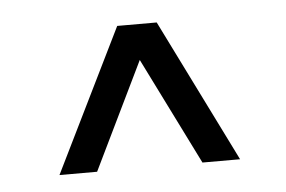

<svg xmlns="http://www.w3.org/2000/svg" viewBox="-31 -728 455 305"><g transform="rotate(-5 196.5 -576.0)"><path d="M53 -462 165 -690H228L341 -462H281L196 -633L113 -462Z"/></g></svg>

Font: Big Shoulders Text
Style: Regular
Weight: 400
Designer: Patric King
Foundry: XO Type Co
Version: Version 1.000; ttfautohint (v1.8.2)